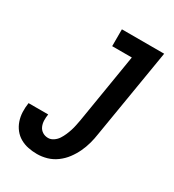

<svg xmlns="http://www.w3.org/2000/svg" viewBox="-180 -838 859 948"><g transform="rotate(30 250.0 -363.5)"><path d="M178 8Q152 8 127.5 3Q103 -2 82 -14Q61 -26 46 -45Q31 -64 23 -87.5Q15 -111 14 -136.5Q13 -162 17 -188V-189H129Q126 -171 126.5 -153.5Q127 -136 133.5 -121Q140 -106 154 -97Q168 -88 186 -88Q202 -88 216.5 -98Q231 -108 240 -122Q249 -136 255.5 -151Q262 -166 267 -181.5Q272 -197 275 -212.5Q278 -228 281 -243L346 -639H234V-735H475L391 -228Q387 -200 379.5 -172.5Q372 -145 359.5 -118.5Q347 -92 329 -68Q311 -44 286.5 -26Q262 -8 234 0Q206 8 178 8Z"/></g></svg>

Font: Iosevka Oblique
Style: Bold
Weight: 700
Italic angle: -9°
Monospace: yes
Designer: Belleve Invis
Foundry: Belleve Invis
Version: Version 32.5.0; ttfautohint (v1.8.4)